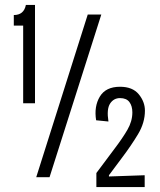

<svg xmlns="http://www.w3.org/2000/svg" viewBox="-20 -719 648 779"><path d="M74 -300V-615H36V-658Q77 -658 85 -699H122V-300ZM127 0 336 -660H391L181 0ZM371 40V-17L445 -116Q477 -158 497 -192.5Q517 -227 517 -263Q517 -289 505 -305Q493 -321 467 -321Q441 -321 426.5 -298.5Q412 -276 420 -226L370 -231Q361 -287 385 -327Q409 -367 467 -367Q518 -367 543 -336.5Q568 -306 568 -270Q568 -221 540 -174.5Q512 -128 475 -79L422 -8V-3L567 -8V40Z"/></svg>

Font: Bricolage Grotesque 12pt Condensed ExtraLight
Style: Regular
Weight: 200
Width: 3
Designer: Mathieu Triay
Foundry: Atelier Triay
Version: Version 1.001; ttfautohint (v1.8.4.7-5d5b);gftools[0.9.33.de